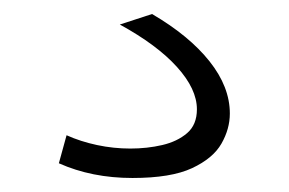

<svg xmlns="http://www.w3.org/2000/svg" viewBox="-20 -35 412 274"><path d="M169 219Q111 219 64 198L75 158Q95 167 118.5 172Q142 177 166 177Q190 177 211.5 172Q233 167 247 155Q261 143 261 121Q261 92 232.5 60.5Q204 29 151 0L197 -15Q250 16 279 52.5Q308 89 308 127Q308 149 296 170Q284 191 254 205Q224 219 169 219Z"/></svg>

Font: M PLUS 1 Thin Light
Style: Regular
Weight: 300
Version: Version 1.001